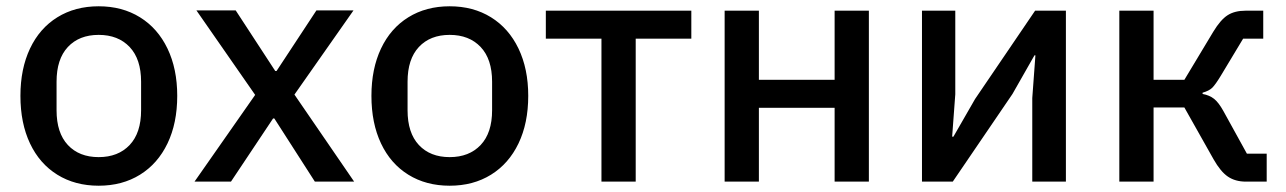

<svg xmlns="http://www.w3.org/2000/svg" viewBox="-20 -578 4093 611"><path d="M45 -273Q45 -359 75.5 -423.5Q106 -488 162.5 -523Q219 -558 294 -558Q369 -558 425.5 -523Q482 -488 513 -423.5Q544 -359 544 -273Q544 -186 513 -121.5Q482 -57 425.5 -22Q369 13 294 13Q219 13 162.5 -22Q106 -57 75.5 -121.5Q45 -186 45 -273ZM429 -227V-318Q429 -390 392.5 -428.5Q356 -467 294 -467Q232 -467 196 -428.5Q160 -390 160 -318V-227Q160 -155 196 -116.5Q232 -78 294 -78Q356 -78 392.5 -116.5Q429 -155 429 -227Z M715 0H599L792 -276L605 -545H730L856 -352H860L987 -545H1105L917 -277L1107 0H982L853 -201H849Z M1162 -273Q1162 -359 1192.5 -423.5Q1223 -488 1279.5 -523Q1336 -558 1411 -558Q1486 -558 1542.5 -523Q1599 -488 1630 -423.5Q1661 -359 1661 -273Q1661 -186 1630 -121.5Q1599 -57 1542.5 -22Q1486 13 1411 13Q1336 13 1279.5 -22Q1223 -57 1192.5 -121.5Q1162 -186 1162 -273ZM1546 -227V-318Q1546 -390 1509.5 -428.5Q1473 -467 1411 -467Q1349 -467 1313 -428.5Q1277 -390 1277 -318V-227Q1277 -155 1313 -116.5Q1349 -78 1411 -78Q1473 -78 1509.5 -116.5Q1546 -155 1546 -227Z M1894 0V-455H1717V-544H2180V-455H2003V0Z M2286 0V-544H2395V-324H2636V-544H2745V0H2636V-235H2395V0Z M2914 0V-544H3020V-278L3010 -143H3014L3083 -263L3274 -544H3372V0H3265V-266L3275 -402H3272L3202 -279L3012 0Z M3542 -544H3651V-324H3749L3841 -477Q3864 -515 3886.5 -529.5Q3909 -544 3944 -544H4000V-455H3936L3865 -337Q3848 -309 3838 -299Q3828 -289 3807 -283V-279Q3829 -275 3843.5 -263.5Q3858 -252 3873 -225L3948 -89H4011V0H3945Q3911 0 3887.5 -16Q3864 -32 3842 -71L3749 -236H3651V0H3542Z"/></svg>

Font: IBM Plex Sans JP Medm
Style: Regular
Weight: 500
Designer: Mike Abbink; Paul van der Laan; Pieter van Rosmalen; Wujin Sim; Yejin Wi; Jinhee Kim; Boomi Park; Yona Kim; Kichan Ma
Foundry: Sandoll Inc.
Version: Version 1.002